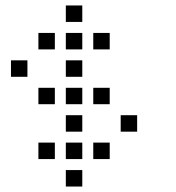

<svg xmlns="http://www.w3.org/2000/svg" viewBox="-20 -700 640 700"><path d="M221 -680Q220 -680 220 -680Q220 -680 220 -679V-621Q220 -620 220 -620Q220 -620 221 -620H279Q280 -620 280 -620Q280 -620 280 -621V-679Q280 -680 280 -680Q280 -680 279 -680ZM121 -580Q120 -580 120 -580Q120 -580 120 -579V-521Q120 -520 120 -520Q120 -520 121 -520H179Q180 -520 180 -520Q180 -520 180 -521V-579Q180 -580 180 -580Q180 -580 179 -580ZM221 -580Q220 -580 220 -580Q220 -580 220 -579V-521Q220 -520 220 -520Q220 -520 221 -520H279Q280 -520 280 -520Q280 -520 280 -521V-579Q280 -580 280 -580Q280 -580 279 -580ZM321 -580Q320 -580 320 -580Q320 -580 320 -579V-521Q320 -520 320 -520Q320 -520 321 -520H379Q380 -520 380 -520Q380 -520 380 -521V-579Q380 -580 380 -580Q380 -580 379 -580ZM21 -480Q20 -480 20 -480Q20 -480 20 -479V-421Q20 -420 20 -420Q20 -420 21 -420H79Q80 -420 80 -420Q80 -420 80 -421V-479Q80 -480 80 -480Q80 -480 79 -480ZM221 -480Q220 -480 220 -480Q220 -480 220 -479V-421Q220 -420 220 -420Q220 -420 221 -420H279Q280 -420 280 -420Q280 -420 280 -421V-479Q280 -480 280 -480Q280 -480 279 -480ZM121 -380Q120 -380 120 -380Q120 -380 120 -379V-321Q120 -320 120 -320Q120 -320 121 -320H179Q180 -320 180 -320Q180 -320 180 -321V-379Q180 -380 180 -380Q180 -380 179 -380ZM221 -380Q220 -380 220 -380Q220 -380 220 -379V-321Q220 -320 220 -320Q220 -320 221 -320H279Q280 -320 280 -320Q280 -320 280 -321V-379Q280 -380 280 -380Q280 -380 279 -380ZM321 -380Q320 -380 320 -380Q320 -380 320 -379V-321Q320 -320 320 -320Q320 -320 321 -320H379Q380 -320 380 -320Q380 -320 380 -321V-379Q380 -380 380 -380Q380 -380 379 -380ZM221 -280Q220 -280 220 -280Q220 -280 220 -279V-221Q220 -220 220 -220Q220 -220 221 -220H279Q280 -220 280 -220Q280 -220 280 -221V-279Q280 -280 280 -280Q280 -280 279 -280ZM421 -280Q420 -280 420 -280Q420 -280 420 -279V-221Q420 -220 420 -220Q420 -220 421 -220H479Q480 -220 480 -220Q480 -220 480 -221V-279Q480 -280 480 -280Q480 -280 479 -280ZM121 -180Q120 -180 120 -180Q120 -180 120 -179V-121Q120 -120 120 -120Q120 -120 121 -120H179Q180 -120 180 -120Q180 -120 180 -121V-179Q180 -180 180 -180Q180 -180 179 -180ZM221 -180Q220 -180 220 -180Q220 -180 220 -179V-121Q220 -120 220 -120Q220 -120 221 -120H279Q280 -120 280 -120Q280 -120 280 -121V-179Q280 -180 280 -180Q280 -180 279 -180ZM321 -180Q320 -180 320 -180Q320 -180 320 -179V-121Q320 -120 320 -120Q320 -120 321 -120H379Q380 -120 380 -120Q380 -120 380 -121V-179Q380 -180 380 -180Q380 -180 379 -180ZM221 -80Q220 -80 220 -80Q220 -80 220 -79V-21Q220 -20 220 -20Q220 -20 221 -20H279Q280 -20 280 -20Q280 -20 280 -21V-79Q280 -80 280 -80Q280 -80 279 -80Z"/></svg>

Font: Doto Black Medium
Style: Regular
Weight: 500
Monospace: yes
Version: Version 1.000